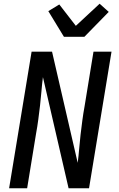

<svg xmlns="http://www.w3.org/2000/svg" viewBox="-20 -1013 640 1033"><path d="M29 0 150 -735H260L398 -137Q403 -175 406 -213Q409 -251 413.5 -289Q418 -327 423 -365Q428 -403 435 -441L483 -735H580L459 0H349L211 -598Q206 -560 203 -522Q200 -484 195.5 -446Q191 -408 186 -370Q181 -332 174 -294L126 0ZM324 -815 240 -953 299 -989 388 -874 516 -993 565 -949 434 -815Z"/></svg>

Font: Iosevka Medium Extended
Style: Italic
Weight: 500
Width: 7
Italic angle: -9°
Monospace: yes
Designer: Belleve Invis
Foundry: Belleve Invis
Version: Version 32.5.0; ttfautohint (v1.8.4)